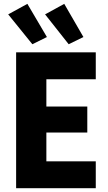

<svg xmlns="http://www.w3.org/2000/svg" viewBox="-20 -997 571 1017"><path d="M65.4 -719.7H487.3V-577.1H225.6V-432.6H442.4V-294.9H225.6V-142.6H487.3V0H65.4ZM23.4 -920.9 125 -976.6 228.5 -800.8 151.4 -762.7ZM218.8 -920.9 320.3 -976.6 421.9 -800.8 343.8 -762.7Z"/></svg>

Font: Reddit Sans Fudge ExtraBold
Style: Regular
Weight: 800
Designer: Stephen Hutchings
Foundry: Reddit
Version: Version 1.011